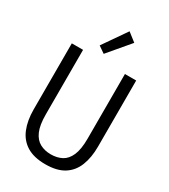

<svg xmlns="http://www.w3.org/2000/svg" viewBox="-226 -1033 1012 1152"><g transform="rotate(30 280.0 -457.0)"><path d="M281 15Q202 15 152.5 -15.5Q103 -46 80 -102.5Q57 -159 57 -235V-693H135V-246Q135 -172 153.5 -130Q172 -88 205 -70.5Q238 -53 280 -53Q323 -53 355.5 -70Q388 -87 406.5 -129Q425 -171 425 -245V-693H503V-235Q503 -159 480.5 -102.5Q458 -46 409.5 -15.5Q361 15 281 15ZM254 -734 208 -766 321 -929 380 -883Z"/></g></svg>

Font: Ubuntu Sans Mono
Style: Regular
Weight: 400
Monospace: yes
Designer: Dalton Maag Ltd
Foundry: Dalton Maag Ltd
Version: Version 1.006